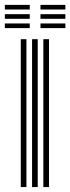

<svg xmlns="http://www.w3.org/2000/svg" viewBox="-33 -759 285 779"><path d="M142.9 0V-600H165.8V0ZM51.3 0V-600H74.2V0ZM97.1 0V-600H120V0ZM131.2 -720.4V-739.2H232.2V-720.4ZM-13.3 -645V-663.8H87.7V-645ZM-13.3 -682.7V-701.5H87.7V-682.7ZM-13.3 -720.4V-739.2H87.7V-720.4ZM131.2 -645V-663.8H232.2V-645ZM131.2 -682.7V-701.5H232.2V-682.7Z"/></svg>

Font: Big Shoulders Inline Text Thin
Style: Regular
Weight: 100
Designer: Patric King
Foundry: XO Type Co
Version: Version 2.002